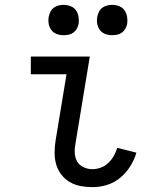

<svg xmlns="http://www.w3.org/2000/svg" viewBox="-20 -763 640 791"><path d="M361 8Q336 8 312 3.5Q288 -1 267.5 -13Q247 -25 232.5 -44Q218 -63 211.5 -85.5Q205 -108 205 -133.5Q205 -159 209 -184L254 -457H107V-530H350L291 -172Q287 -152 288 -132.5Q289 -113 298 -97.5Q307 -82 324.5 -74Q342 -66 361 -66Q378 -66 395.5 -72.5Q413 -79 426.5 -92Q440 -105 449 -121Q458 -137 463 -154L542 -134Q533 -104 516 -77Q499 -50 474.5 -30Q450 -10 420.5 -1Q391 8 361 8ZM442 -618Q427 -618 413.5 -623Q400 -628 391.5 -639.5Q383 -651 380.5 -665.5Q378 -680 381 -695Q383 -705 388 -715Q393 -725 402 -731.5Q411 -738 421.5 -740.5Q432 -743 442 -743Q457 -743 471 -737.5Q485 -732 493 -720.5Q501 -709 503.5 -694.5Q506 -680 504 -665Q502 -655 496.5 -645Q491 -635 482 -628.5Q473 -622 462.5 -620Q452 -618 442 -618ZM242 -618Q227 -618 213.5 -623Q200 -628 191.5 -639.5Q183 -651 180.5 -665.5Q178 -680 181 -695Q183 -705 188 -715Q193 -725 202 -731.5Q211 -738 221.5 -740.5Q232 -743 242 -743Q257 -743 271 -737.5Q285 -732 293 -720.5Q301 -709 303.5 -694.5Q306 -680 304 -665Q302 -655 296.5 -645Q291 -635 282 -628.5Q273 -622 262.5 -620Q252 -618 242 -618Z"/></svg>

Font: Iosevka Curly Extended
Style: Italic
Weight: 400
Width: 7
Italic angle: -9°
Monospace: yes
Designer: Belleve Invis
Foundry: Belleve Invis
Version: Version 11.1.0; ttfautohint (v1.8.3)